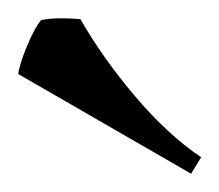

<svg xmlns="http://www.w3.org/2000/svg" viewBox="-20 -748 240 210"><path d="M25 -726Q35 -728 46.5 -728Q58 -728 68 -727Q92 -685 127.5 -643Q163 -601 200 -576L189 -558L0 -667Q1 -677 9.5 -697.5Q18 -718 25 -726Z"/></svg>

Font: Almendra SC
Style: Regular
Weight: 400
Designer: Ana Sanfelippo
Foundry: Ana Sanfelippo
Version: Version 1.002